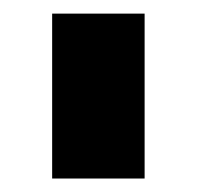

<svg xmlns="http://www.w3.org/2000/svg" viewBox="-20 -727 290 282"><path d="M56.6 -707H192.4V-464.8H56.6Z"/></svg>

Font: Wanted Sans ExtraBold
Style: Regular
Weight: 800
Designer: Original Design by Kil Hyung-jin and Kang Hanbin, Wanted Lab, Inc; Hangeul from Source Han Sans by Jang Soo-young and Ka
Foundry: Wanted Lab, Inc.
Version: Version 1.003